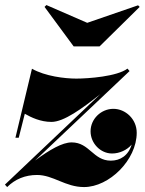

<svg xmlns="http://www.w3.org/2000/svg" viewBox="-60 -748 589 778"><path d="M293.5 -655.5 128 -727.5 120.5 -720 238.5 -560H343.5L506 -720L499.5 -726.5ZM2.5 -190H16L40.5 -287C66.5 -272 104.5 -254 148.5 -254C198.5 -254 272 -307.5 346.5 -366.5L-40 0L-31 10C1 -22 42 -39 90 -39C156 -39 204.5 10 280.5 10C382.5 10 494 -100 494 -210C494 -266 448 -307 399.5 -307C349.5 -307 307 -266 307 -216C307 -167 347.5 -126 394 -126C425 -126 455 -140.5 473.5 -162C460 -117.5 427 -97 389 -97C317.5 -97 302.5 -171 230.5 -171C192.5 -171 141.5 -141.5 82 -97.5L465 -460L456.5 -470C414.5 -438 297 -429.5 249 -429.5C203 -429.5 123 -439 69.5 -469.5Z"/></svg>

Font: Bodoni* 16pt Fatface
Style: Italic
Weight: 900
Italic angle: -13°
Version: Version 2.3